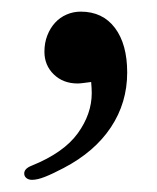

<svg xmlns="http://www.w3.org/2000/svg" viewBox="-20 -694 266 325"><path d="M134.3 -555.2Q127 -554.2 121.1 -553.5Q115.2 -552.7 111.3 -552.7Q86.9 -552.7 71 -568.1Q55.2 -583.5 55.2 -606.4Q55.2 -621.6 60.1 -634Q64.9 -646.5 73.2 -655.5Q81.5 -664.6 92.8 -669.4Q104 -674.3 116.7 -674.3Q153.8 -674.3 174.6 -646.7Q195.3 -619.1 195.3 -571.3Q195.3 -520 167.7 -478.5Q140.1 -437 87.9 -409.7Q69.3 -399.9 56.4 -394.8Q43.5 -389.6 34.2 -389.6Q28.3 -389.6 24.7 -392.6Q21 -395.5 21 -400.4Q21 -408.7 33.7 -413.6Q87.9 -435.5 111.6 -468.3Q135.3 -501 135.3 -536.6Q135.3 -541 135 -545.4Q134.8 -549.8 134.3 -555.2Z"/></svg>

Font: HM XNiloofar
Style: Regular
Weight: 400
Designer: Hossein Movahhedian
Version: Version 2.8, 2015